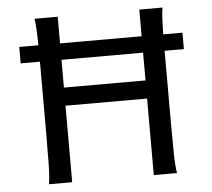

<svg xmlns="http://www.w3.org/2000/svg" viewBox="-51 -768 908 824"><g transform="rotate(-5 403.0 -356.5)"><path d="M51.3 -598.1H133.8Q133.3 -636.2 131.8 -665.3Q130.4 -694.3 127 -712.9H227.1V-598.1H578.6V-712.9H678.7Q674.8 -694.3 673.6 -665.3Q672.4 -636.2 671.4 -598.1H754.4V-527.3H671.4V-212.4Q671.4 -140.1 672.4 -84.7Q673.3 -29.3 678.7 0H578.6V-329.6H227.1V0H127Q132.3 -29.3 133.3 -84.7Q134.3 -140.1 134.3 -212.4V-527.3H51.3ZM578.6 -407.7V-527.3H227.1V-407.7Z"/></g></svg>

Font: Andika Phon
Style: Regular
Weight: 400
Designer: Victor Gaultney, Annie Olsen, Julie Remington, Don Collingsworth, Eric Hays, Becca Hirsbrunner
Foundry: SIL International
Version: Version 5.000